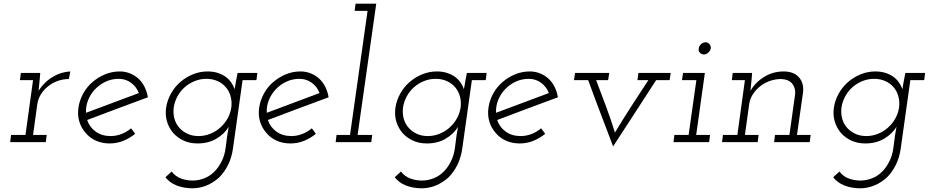

<svg xmlns="http://www.w3.org/2000/svg" viewBox="-20 -770 5031 1040"><path d="M40 -39H118L159 -336H88L93 -375H198L195 -339Q193 -322 192 -308.5Q191 -295 189 -278Q204 -302 224 -321.5Q244 -341 267 -354Q290 -368 314 -375Q338 -382 361 -383L353 -342Q322 -342 292.5 -331.5Q263 -321 240 -302Q217 -284 201.5 -259Q186 -234 182 -205L159 -39H233L228 0H35Z M781 -243Q698 -212 616.5 -182Q535 -152 452 -120Q465 -81 498.5 -57Q532 -33 579 -33Q610 -33 639 -44.5Q668 -56 690 -75Q696 -68 701 -60.5Q706 -53 712 -45Q682 -21 647.5 -7Q613 7 574 7Q533 7 499.5 -8Q466 -23 444 -50Q420 -77 409.5 -112Q399 -147 405 -188Q411 -228 431 -264Q451 -300 481.5 -326Q512 -352 549.5 -367.5Q587 -383 629 -383Q659 -383 685.5 -372Q712 -361 732 -342Q751 -324 763.5 -298.5Q776 -273 781 -243ZM623 -343Q585 -343 552 -327.5Q519 -312 494.5 -286Q470 -260 457 -227Q444 -194 446 -159Q518 -186 589 -212.5Q660 -239 732 -266Q719 -300 690 -321.5Q661 -343 623 -343Z M1267 -375H1374L1369 -336H1294L1242 34Q1235 84 1215 124Q1195 164 1166 192Q1136 219 1100.5 234Q1065 249 1025 250Q976 250 937.5 235Q899 220 876 190L910 159Q929 185 959.5 196.5Q990 208 1024 208Q1055 208 1086 196Q1117 184 1141 160Q1164 137 1180.5 104Q1197 71 1202 32L1211 -37Q1213 -49 1215 -60Q1217 -71 1219 -83Q1196 -45 1152.5 -19Q1109 7 1050 7Q1008 7 974.5 -8.5Q941 -24 918 -50Q895 -77 884.5 -112Q874 -147 880 -188Q886 -227 906 -263Q926 -299 956.5 -325.5Q987 -352 1025 -367.5Q1063 -383 1104 -383Q1134 -383 1158 -375.5Q1182 -368 1201 -355Q1219 -342 1231.5 -324.5Q1244 -307 1251 -287Q1254 -309 1258.5 -331Q1263 -353 1267 -375ZM921 -188Q917 -154 925.5 -125Q934 -96 954 -75Q972 -56 997.5 -44.5Q1023 -33 1055 -33Q1088 -33 1118 -45Q1148 -57 1172 -78Q1196 -99 1212 -127Q1228 -155 1233 -188Q1237 -220 1229 -248.5Q1221 -277 1203 -298Q1185 -319 1158 -331Q1131 -343 1098 -343Q1065 -343 1035 -331Q1005 -319 981 -298Q957 -277 941.5 -248.5Q926 -220 921 -188Z M1760 -243Q1677 -212 1595.5 -182Q1514 -152 1431 -120Q1444 -81 1477.5 -57Q1511 -33 1558 -33Q1589 -33 1618 -44.5Q1647 -56 1669 -75Q1675 -68 1680 -60.5Q1685 -53 1691 -45Q1661 -21 1626.5 -7Q1592 7 1553 7Q1512 7 1478.5 -8Q1445 -23 1423 -50Q1399 -77 1388.5 -112Q1378 -147 1384 -188Q1390 -228 1410 -264Q1430 -300 1460.5 -326Q1491 -352 1528.5 -367.5Q1566 -383 1608 -383Q1638 -383 1664.5 -372Q1691 -361 1711 -342Q1730 -324 1742.5 -298.5Q1755 -273 1760 -243ZM1602 -343Q1564 -343 1531 -327.5Q1498 -312 1473.5 -286Q1449 -260 1436 -227Q1423 -194 1425 -159Q1497 -186 1568 -212.5Q1639 -239 1711 -266Q1698 -300 1669 -321.5Q1640 -343 1602 -343Z M1803 -39H1876L1971 -711H1901L1906 -750H2018L1917 -39H1996L1991 0H1798Z M2509 -375H2616L2611 -336H2536L2484 34Q2477 84 2457 124Q2437 164 2408 192Q2378 219 2342.5 234Q2307 249 2267 250Q2218 250 2179.5 235Q2141 220 2118 190L2152 159Q2171 185 2201.5 196.5Q2232 208 2266 208Q2297 208 2328 196Q2359 184 2383 160Q2406 137 2422.5 104Q2439 71 2444 32L2453 -37Q2455 -49 2457 -60Q2459 -71 2461 -83Q2438 -45 2394.5 -19Q2351 7 2292 7Q2250 7 2216.5 -8.5Q2183 -24 2160 -50Q2137 -77 2126.5 -112Q2116 -147 2122 -188Q2128 -227 2148 -263Q2168 -299 2198.5 -325.5Q2229 -352 2267 -367.5Q2305 -383 2346 -383Q2376 -383 2400 -375.5Q2424 -368 2443 -355Q2461 -342 2473.5 -324.5Q2486 -307 2493 -287Q2496 -309 2500.5 -331Q2505 -353 2509 -375ZM2163 -188Q2159 -154 2167.5 -125Q2176 -96 2196 -75Q2214 -56 2239.5 -44.5Q2265 -33 2297 -33Q2330 -33 2360 -45Q2390 -57 2414 -78Q2438 -99 2454 -127Q2470 -155 2475 -188Q2479 -220 2471 -248.5Q2463 -277 2445 -298Q2427 -319 2400 -331Q2373 -343 2340 -343Q2307 -343 2277 -331Q2247 -319 2223 -298Q2199 -277 2183.5 -248.5Q2168 -220 2163 -188Z M3002 -243Q2919 -212 2837.5 -182Q2756 -152 2673 -120Q2686 -81 2719.5 -57Q2753 -33 2800 -33Q2831 -33 2860 -44.5Q2889 -56 2911 -75Q2917 -68 2922 -60.5Q2927 -53 2933 -45Q2903 -21 2868.5 -7Q2834 7 2795 7Q2754 7 2720.5 -8Q2687 -23 2665 -50Q2641 -77 2630.5 -112Q2620 -147 2626 -188Q2632 -228 2652 -264Q2672 -300 2702.5 -326Q2733 -352 2770.5 -367.5Q2808 -383 2850 -383Q2880 -383 2906.5 -372Q2933 -361 2953 -342Q2972 -324 2984.5 -298.5Q2997 -273 3002 -243ZM2844 -343Q2806 -343 2773 -327.5Q2740 -312 2715.5 -286Q2691 -260 2678 -227Q2665 -194 2667 -159Q2739 -186 2810 -212.5Q2881 -239 2953 -266Q2940 -300 2911 -321.5Q2882 -343 2844 -343Z M3095 -375H3280L3274 -336H3209Q3236 -265 3262.5 -194Q3289 -123 3311 -52Q3351 -119 3397.5 -191Q3444 -263 3492 -336H3433L3438 -375H3613L3607 -336H3534Q3476 -245 3417.5 -156Q3359 -67 3301 23Q3267 -67 3233 -156Q3199 -245 3166 -336H3089Z M3633 -39H3710L3752 -336H3674L3680 -375H3798L3751 -39H3826L3821 0H3628ZM3765 -508Q3767 -522 3778 -531.5Q3789 -541 3802 -541Q3814 -541 3822.5 -531.5Q3831 -522 3830 -508Q3827 -494 3816 -484.5Q3805 -475 3793 -475Q3780 -475 3771 -484.5Q3762 -494 3765 -508Z M4178 -39H4256L4287 -260Q4290 -293 4271.5 -316.5Q4253 -340 4211 -342Q4181 -342 4151.5 -332Q4122 -322 4098.5 -303.5Q4075 -285 4058.5 -260Q4042 -235 4038 -205L4015 -39H4089L4084 0H3891L3896 -39H3974L4015 -336H3944L3949 -375H4054L4051 -339Q4049 -322 4048 -308.5Q4047 -295 4045 -278Q4072 -325 4120 -354Q4168 -383 4224 -383Q4279 -383 4307 -352Q4335 -321 4330 -271L4297 -39H4371L4366 0H4173Z M4884 -375H4991L4986 -336H4911L4859 34Q4852 84 4832 124Q4812 164 4783 192Q4753 219 4717.5 234Q4682 249 4642 250Q4593 250 4554.5 235Q4516 220 4493 190L4527 159Q4546 185 4576.5 196.5Q4607 208 4641 208Q4672 208 4703 196Q4734 184 4758 160Q4781 137 4797.5 104Q4814 71 4819 32L4828 -37Q4830 -49 4832 -60Q4834 -71 4836 -83Q4813 -45 4769.5 -19Q4726 7 4667 7Q4625 7 4591.5 -8.5Q4558 -24 4535 -50Q4512 -77 4501.5 -112Q4491 -147 4497 -188Q4503 -227 4523 -263Q4543 -299 4573.5 -325.5Q4604 -352 4642 -367.5Q4680 -383 4721 -383Q4751 -383 4775 -375.5Q4799 -368 4818 -355Q4836 -342 4848.5 -324.5Q4861 -307 4868 -287Q4871 -309 4875.5 -331Q4880 -353 4884 -375ZM4538 -188Q4534 -154 4542.5 -125Q4551 -96 4571 -75Q4589 -56 4614.5 -44.5Q4640 -33 4672 -33Q4705 -33 4735 -45Q4765 -57 4789 -78Q4813 -99 4829 -127Q4845 -155 4850 -188Q4854 -220 4846 -248.5Q4838 -277 4820 -298Q4802 -319 4775 -331Q4748 -343 4715 -343Q4682 -343 4652 -331Q4622 -319 4598 -298Q4574 -277 4558.5 -248.5Q4543 -220 4538 -188Z"/></svg>

Font: Josefin Slab
Style: Italic
Weight: 400
Italic angle: -12°
Designer: Santiago Orozco
Foundry: Typemade
Version: Version 2.000